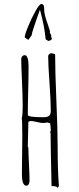

<svg xmlns="http://www.w3.org/2000/svg" viewBox="-20 -940 401 971"><path d="M242.2 -745.1Q242.2 -747.1 238.3 -755.9L239.3 -761.2L231.9 -775.9L232.9 -782.2Q228.5 -796.4 221.2 -818.4Q211.9 -843.3 207.5 -861.8Q203.1 -880.4 203.1 -898.9Q203.1 -919.9 189 -919.9Q179.7 -919.9 159.9 -884.8Q140.1 -849.6 122.8 -807.6Q105.5 -765.6 105 -751L123 -738.3L140.1 -761.2Q141.1 -771.5 148.9 -795.4Q155.8 -816.9 166.7 -848.1Q177.7 -879.4 182.1 -891.1Q205.6 -804.2 210.9 -741.2L224.1 -732.9Q242.2 -735.8 242.2 -745.1ZM271.5 11.2 277.8 0Q271.5 -82.5 271.5 -198.2Q271.5 -281.2 265.1 -431.6Q258.8 -581.1 258.8 -665L250 -668.5Q241.2 -670.9 240.7 -670.9Q234.4 -670.9 229 -666.3Q223.6 -661.6 223.6 -655.8Q223.6 -612.8 230.5 -518.1Q236.8 -429.2 236.8 -379.9Q236.8 -361.8 228.5 -354.5Q220.2 -347.2 200.7 -347.2H197.3Q120.6 -347.2 120.6 -358.9Q120.6 -406.2 122.6 -480Q124.5 -552.7 124.5 -603Q124.5 -661.1 104.5 -661.1Q97.7 -661.1 92.5 -655.3Q87.4 -649.4 87.4 -642.1Q87.4 -608.4 91.3 -525.4Q94.7 -452.1 94.7 -408.2Q94.7 -351.1 89.8 -341.8Q92.8 -335.4 92.8 -244.1L91.8 -152.8L90.8 -61Q90.8 -1 112.8 -1Q121.1 -1 125.2 -8.5Q129.4 -16.1 129.4 -26.9Q129.4 -54.7 126.5 -110.4Q123.5 -166 123.5 -193.8L120.6 -198.2Q120.6 -219.7 122.1 -261.2Q123.5 -303.2 123.5 -324.2L133.8 -328.1Q145.5 -328.1 165.5 -323.2Q188 -317.9 197.8 -317.9Q209 -317.9 217.8 -320.8L233.4 -316.9Q236.8 -296.9 236.8 -279.8L233.4 -271L235.8 -267.1Q235.8 -210.4 240.7 1Q271 1 271.5 11.2ZM210.4 -358.9 208.5 -360.8V-358.9Z"/></svg>

Font: Amatica SC
Style: Regular
Weight: 400
Designer: Vernon Adams, Ben Nathan
Foundry: newtypography
Version: Version 2.001